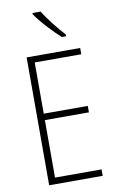

<svg xmlns="http://www.w3.org/2000/svg" viewBox="-102 -1096 640 1056"><g transform="rotate(-10 217.5 -567.5)"><path d="M203 -1042H158V-1035C190 -987 251 -923 294 -884H318V-894C280 -936 234 -992 203 -1042ZM383 -93V-129H123V-450H369V-486H123V-772H383V-807H84V-93Z"/></g></svg>

Font: Noto Sans Kannada UI Condensed ExtraLight
Style: Regular
Weight: 200
Width: 3
Designer: Jelle Bosma - Monotype Design Team
Foundry: Monotype Imaging Inc.
Version: Version 2.005